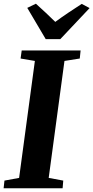

<svg xmlns="http://www.w3.org/2000/svg" viewBox="-30 -1015 504 1035"><path d="M-10.5 0 -6 -41.5 73 -56 158 -686.5 81 -699.5 87 -743H404.5L400 -699.5L317.5 -686.5L232.5 -56L311 -41.5L307.5 0ZM216.5 -804 117 -972.5 163.5 -995Q190.5 -970.5 217 -946Q243.5 -921.5 268 -897Q302.5 -922.5 338.8 -946.8Q375 -971 410.5 -994L453 -971.5L295 -804Z"/></svg>

Font: Merriweather 48pt ExtraBold
Style: Italic
Weight: 800
Italic angle: -7.8°
Version: Version 2.101